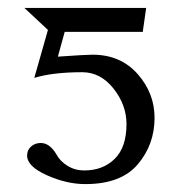

<svg xmlns="http://www.w3.org/2000/svg" viewBox="-20 -449 469 481"><path d="M296.9 -138.2Q296.9 -186 264.4 -227.1Q231.9 -268.1 186 -268.1Q112.8 -268.1 65.9 -253.9L100.1 -374L41 -429.2H346.2L337.9 -371.1V-369.1H142.1L125 -307.1Q194.8 -312 211.9 -312Q281.7 -312 324.5 -263.9Q367.2 -215.8 367.2 -153.8Q367.2 -86.9 325.2 -37.4Q283.2 12.2 193.8 12.2Q147 12.2 97.4 -10Q47.9 -32.2 47.9 -59.1Q47.9 -73.2 57.9 -82Q67.9 -90.8 82 -90.8Q105 -90.8 122.1 -61Q130.9 -44.9 149.4 -33.4Q168 -22 190.9 -22Q237.8 -22 267.3 -51Q296.9 -80.1 296.9 -138.2Z"/></svg>

Font: Biolilbert
Style: Regular
Weight: 400
Designer: Philipp H. Poll
Foundry: Philipp H. Poll
Version: Version 1.1.0